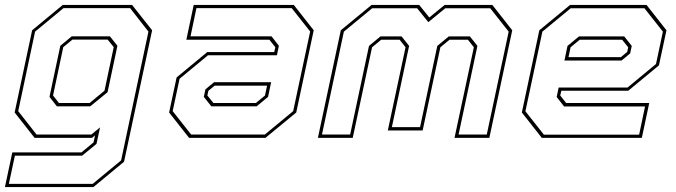

<svg xmlns="http://www.w3.org/2000/svg" viewBox="-40 -560 2747 780"><path d="M-20 200 10 59H291L340 18.5L346 -10L334 0H100.5L19.5 -103L90.5 -437L215 -540H496.5L578 -437L464 97L339.5 200ZM-4 187H336.5L452 91.5L563 -431.5L488.5 -527H218L102.5 -431.5L34 -108.5L108.5 -13.5H331L366.5 -42.5L352 24.5L293.5 72.5H20.5ZM191 -128 161 -166.5 205 -374 251.5 -412.5H406.5L437 -374L397 -185.5L326.5 -128ZM199.5 -141.5H324L384.5 -191.5L422 -368.5L397.5 -399H254L217 -368.5L175.5 -172Z M728 0 647 -103 677.5 -245.5 802 -348.5H1074L1078.5 -368L1054.5 -398.5H717L747 -540H1153.5L1234.5 -437L1163.5 -103L1038.5 0ZM818.5 -128 788 -166.5 794.5 -197 829.5 -226H1061.5L1049 -166.5L1002.5 -128ZM736.5 -13.5H1036L1151 -108.5L1220 -432L1145 -527H758L734 -412.5H1063L1093 -374L1085 -335.5H805L689.5 -240L661.5 -108.5ZM827 -141.5H999.5L1036.5 -172L1045 -212H832L806.5 -191L802.5 -172Z M1251.5 0 1344.5 -437 1469.5 -540H1663L1704 -489L1766.5 -540H1960L2041 -437L1948 0H1806.5L1885 -368L1861 -398.5H1786L1749 -368L1677 -30H1535.5L1607.5 -368L1583.5 -398.5H1508.5L1471.5 -368L1393 0ZM1268 -13.5H1382.5L1459 -373.5L1505.5 -412H1591.5L1622 -373.5L1552 -43.5H1666.5L1736.5 -373.5L1783 -412H1869L1899.5 -373.5L1823 -13.5H1937.5L2026.5 -431.5L1951.5 -526.5H1769L1700 -470L1654.5 -526.5H1472L1357 -431.5Z M2586.5 -540 2667.5 -437 2637 -294.5 2512.5 -191.5H2240.5L2236 -172L2260 -141.5H2597.5L2567.5 0H2161L2080 -103L2151 -437L2276 -540ZM2496 -412 2526.5 -373.5 2520 -343 2485 -314H2253L2265.5 -373.5L2312 -412ZM2578 -526.5H2278.5L2163.5 -431.5L2094.5 -108L2169.5 -13H2556.5L2580.5 -127.5H2251.5L2221.5 -166L2229.5 -204.5H2509.5L2625 -300L2653 -431.5ZM2487.5 -398.5H2315L2278 -368L2269.5 -328H2482.5L2508 -349L2512 -368Z"/></svg>

Font: Tourney Thin
Style: Italic
Weight: 100
Italic angle: -12°
Designer: Tyler Finck
Foundry: Etcetera Type Co
Version: Version 1.015